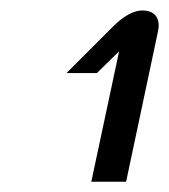

<svg xmlns="http://www.w3.org/2000/svg" viewBox="-20 -765 324 368"><path d="M253.3 -745C236.7 -745 217.5 -735 196.7 -714.2L107.5 -625H165.8L208.3 -666.7L155 -416.7H221.7L282.5 -703.3C283.3 -708.3 284.2 -712.5 284.2 -715.8C284.2 -737.5 269.2 -745 253.3 -745Z"/></svg>

Font: BoonHome
Style: Bold Oblique
Weight: 700
Italic angle: -12°
Designer: Sungsit Sawaiwan
Foundry: Sungsit Sawaiwan
Version: Version 0.2